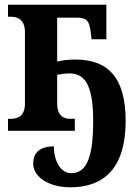

<svg xmlns="http://www.w3.org/2000/svg" viewBox="-20 -556 582 816"><path d="M279 240C413 240 514 168 514 -42C514 -230 436 -303 300 -303C270 -303 245 -300 223 -294V-481H304C344 -481 360 -473 366 -416L369 -389H432V-536H14V-485H25C50 -485 86 -477 86 -420V-116C86 -58 50 -51 25 -51H14V0H298V-51H279C256 -51 223 -59 223 -116V-238C239 -241 257 -244 276 -244C350 -244 376 -176 376 -40C376 131 340 180 282 180C239 180 209 130 209 66C141 66 121 101 121 139C121 194 184 240 279 240Z"/></svg>

Font: Noto Serif Condensed
Style: Bold
Weight: 700
Width: 3
Designer: Monotype Design Team
Foundry: Monotype Imaging Inc.
Version: Version 2.015